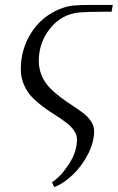

<svg xmlns="http://www.w3.org/2000/svg" viewBox="-20 -459 480 783"><path d="M64.9 -176.8Q64.9 -258.3 107.2 -325Q149.4 -391.6 223.1 -421.9Q252 -433.6 277.8 -436.3Q303.7 -439 356.9 -439H439.9L435.1 -411.1H400.9Q335.4 -411.1 303.2 -408.2Q230.5 -400.9 184.3 -343Q138.2 -285.2 138.2 -210.9Q138.2 -178.2 150.6 -149.7Q163.1 -121.1 182.9 -100.8Q202.6 -80.6 226.8 -62.5Q251 -44.4 275.1 -28.8Q299.3 -13.2 319.1 2Q338.9 17.1 351.3 35.9Q363.8 54.7 363.8 75.2Q363.8 121.1 338.9 169.7Q314 218.3 276.6 253.9Q239.3 289.6 201.2 304.2L191.9 284.2Q227.5 261.7 260.7 210.9Q293.9 160.2 293.9 109.9Q293.9 90.3 281.2 72.5Q268.6 54.7 248.5 39.8Q228.5 24.9 204.1 9.5Q179.7 -5.9 155 -24.2Q130.4 -42.5 110.4 -63.2Q90.3 -84 77.6 -113.3Q64.9 -142.6 64.9 -176.8Z"/></svg>

Font: Dehuti Alt
Style: Italic
Weight: 400
Version: Version 1.2